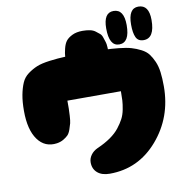

<svg xmlns="http://www.w3.org/2000/svg" viewBox="-87 -883 910 961"><g transform="rotate(-10 368.0 -402.5)"><path d="M394 -3Q540 -3 638 -116.5Q736 -230 736 -387Q736 -428 732 -459Q728 -490 717.5 -514Q707 -538 694 -555Q681 -572 657.5 -584Q634 -596 610 -603Q586 -610 547.5 -614Q509 -618 472.5 -619Q436 -620 381 -620Q318 -620 277.5 -618.5Q237 -617 195 -611.5Q153 -606 129 -596Q105 -586 82.5 -569.5Q60 -553 49 -527.5Q38 -502 31.5 -468Q25 -434 25 -387Q25 -291 61.5 -240.5Q98 -190 160 -199Q179 -202 193.5 -210.5Q208 -219 217 -228Q226 -237 232.5 -255.5Q239 -274 242 -286Q245 -298 246.5 -323.5Q248 -349 248 -360Q248 -371 248 -400H520Q520 -372 519 -353.5Q518 -335 513 -308.5Q508 -282 497.5 -262Q487 -242 469.5 -219.5Q452 -197 423.5 -177Q395 -157 356 -140Q334 -130 321.5 -112.5Q309 -95 309 -75Q309 -42 331.5 -22.5Q354 -3 394 -3ZM383 -451Q450 -451 471.5 -480.5Q493 -510 493 -579Q493 -598 493 -604Q493 -610 492 -628.5Q491 -647 488 -655Q485 -663 480.5 -678Q476 -693 467.5 -700Q459 -707 448 -715.5Q437 -724 420.5 -727.5Q404 -731 383 -731Q352 -731 330.5 -720.5Q309 -710 298.5 -696.5Q288 -683 282 -658.5Q276 -634 275.5 -619.5Q275 -605 275 -579Q275 -511 296 -481Q317 -451 383 -451ZM677 -632Q733 -632 733 -725Q733 -802 679 -802Q628 -802 628 -719Q628 -677 638.5 -654.5Q649 -632 677 -632ZM553 -632Q606 -632 606 -721Q606 -802 553 -802Q502 -802 502 -722Q502 -632 553 -632Z"/></g></svg>

Font: Cherry Bomb
Style: Regular
Weight: 400
Designer: satsuyako
Foundry: satsuyako
Version: Version 4.0